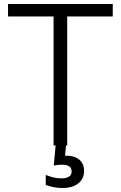

<svg xmlns="http://www.w3.org/2000/svg" viewBox="-20 -725 602 957"><path d="M247 0V-668H315V0ZM20 -643V-705H542V-643ZM292 212Q276 212 261 210Q246 208 233 204.5Q220 201 208 197V147Q231 156 248.5 160Q266 164 287 164Q311 164 324 155.5Q337 147 337 130Q337 113 325.5 104.5Q314 96 288 96Q278 96 268 97Q258 98 248 100L259 -20H311L303 63L274 56Q283 53 292 52Q301 51 310 51Q352 51 375.5 71Q399 91 399 127Q399 166 370.5 189Q342 212 292 212Z"/></svg>

Font: TikTok Sans Light
Style: Regular
Weight: 300
Version: Version 4.000